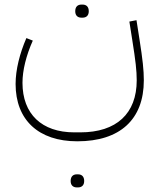

<svg xmlns="http://www.w3.org/2000/svg" viewBox="-20 -456 694 837"><path d="M315 361H320C336 361 347 352 347 333C347 313 336 304 320 304H315C299 304 288 313 288 333C288 352 299 361 315 361ZM335 -379H340C356 -379 367 -388 367 -407C367 -427 356 -436 340 -436H335C319 -436 308 -427 308 -407C308 -388 319 -379 335 -379ZM317 160C503 160 607 65 607 -106C607 -150 602 -196 588 -285L575 -368L544 -362L557 -279C571 -191 576 -148 576 -106C576 39 488 121 330 121H304C162 121 78 41 78 -95C78 -149 94 -214 123 -279L95 -290C66 -223 48 -152 48 -90C48 67 148 160 317 160Z"/></svg>

Font: IBM Plex Arabic ExtraLight
Style: Regular
Weight: 200
Designer: Mike Abbink, Paul van der Laan, Pieter van Rosmalen, Wael Morcos, Khajak Apelian
Foundry: Bold Monday
Version: Version 1.0